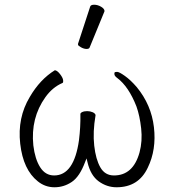

<svg xmlns="http://www.w3.org/2000/svg" viewBox="-20 -779 727 812"><path d="M473 13Q432 13 397.5 -12Q363 -37 350 -93L346 -109L340 -94Q317 -32 283.5 -9.5Q250 13 210.5 13Q171 13 140 -12Q78 -61 65.5 -171Q53 -281 106 -369Q149 -443 212 -482Q222 -481 234 -465.5Q246 -450 247 -439.5Q248 -429 244 -428Q202 -410 172 -368Q109 -280 121 -164Q128 -106 150 -71.5Q172 -37 209 -37Q293 -37 314 -186Q321 -243 320 -294V-295Q319 -301 327.5 -305Q336 -309 348.5 -309Q361 -309 371.5 -304.5Q382 -300 384 -293V-291Q372 -221 378.5 -163Q385 -105 404.5 -71Q424 -37 462 -37Q543 -37 570 -134Q583 -182 577 -236Q571 -290 557 -329Q524 -413 476 -449Q465 -457 464 -464Q463 -471 465 -473Q467 -475 475.5 -475Q484 -475 508 -458Q532 -441 558 -411Q620 -336 631 -241Q642 -146 605 -70Q566 13 473 13ZM359 -578Q357 -572 346 -572Q335 -572 322.5 -579Q310 -586 310 -590V-594L361 -750Q363 -759 378 -759Q393 -759 407.5 -750.5Q422 -742 422 -732Q422 -730 421 -729Z"/></svg>

Font: LXGW WenKai TC Light
Style: Regular
Weight: 300
Designer: LXGW / Fontworks Inc.
Foundry: LXGW / Fontworks Inc.
Version: Version 1.330